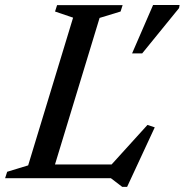

<svg xmlns="http://www.w3.org/2000/svg" viewBox="-41 -696 722 750"><path d="M348 -626 157.5 0H-21L-13 -25L69 -50L244.5 -627L174 -651L182 -676H438L430 -651ZM379 -36 535 -208 563.5 -198.5 455.5 34H436.5L392 0H93.5L111.5 -53.5H425ZM475 -487.5 557 -676.5H660.5L658.5 -664.5L514.5 -487.5Z"/></svg>

Font: Newsreader 16pt Medium
Style: Italic
Weight: 500
Italic angle: -17°
Designer: Hugues Gentile
Foundry: Production Type
Version: Version 1.003